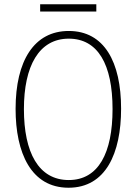

<svg xmlns="http://www.w3.org/2000/svg" viewBox="-20 -869 640 899"><path d="M168 -815H431V-849H168ZM301 10C475 10 547 -151 547 -360C547 -579 468 -724 302 -724C140 -724 53 -585 53 -359C53 -154 125 10 301 10ZM302 -26C160 -26 92 -156 92 -358C92 -559 162 -688 302 -688C438 -688 507 -568 507 -358C507 -153 441 -26 302 -26Z"/></svg>

Font: Noto Sans Mono ExtraLight
Style: Regular
Weight: 200
Designer: Monotype Design Team
Foundry: Monotype Imaging Inc.
Version: Version 2.014